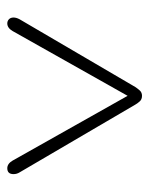

<svg xmlns="http://www.w3.org/2000/svg" viewBox="40 -454 419 540"><g transform="rotate(-90 250.0 -184.5)"><path d="M250 4.9Q239.7 4.9 233.9 -2Q228 -8.8 225.1 -14.2L34.7 -339.4Q29.8 -347.2 29.8 -356.4Q29.8 -374 46.4 -374Q59.1 -374 67.9 -358.9L250 -35.6L432.1 -358.9Q440.9 -374 453.6 -374Q460.4 -374 465.3 -369.4Q470.2 -364.7 470.2 -356.4Q470.2 -348.6 465.3 -339.4L274.9 -14.2Q271.5 -8.8 265.6 -2Q259.8 4.9 250 4.9Z"/></g></svg>

Font: Gruppo
Style: Regular
Weight: 400
Designer: Vernon Adams
Foundry: Vernon Adams
Version: Version 1.001; ttfautohint (v1.8.4.7-5d5b);gftools[0.9.28]